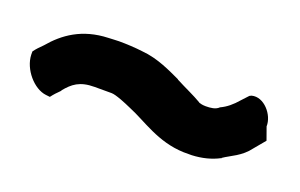

<svg xmlns="http://www.w3.org/2000/svg" viewBox="-38 -478 621 397"><g transform="rotate(20 272.0 -279.0)"><path d="M12 -276C13 -244 42 -211 69 -208L78 -207C84 -215 88 -219 96 -227V-228C111 -246 125 -258 158 -258H195C200 -258 207 -256 218 -252C226 -249 233 -246 242 -242C279 -227 319 -196 377 -194H395C417 -195 437 -200 454 -209H455V-210C471 -221 493 -228 510 -251L530 -275L520 -303C521 -328 495 -359 469 -352L465 -350L452 -336C440 -322 429 -313 416 -307C409 -300 398 -299 387 -299C379 -299 374 -301 374 -301H373L372 -302C355 -312 336 -320 315 -331L314 -332C292 -342 261 -358 225 -361C209 -363 190 -364 173 -364C164 -364 156 -363 150 -363C93 -361 57 -335 30 -303C22 -295 17 -290 12 -283Z"/></g></svg>

Font: SolarCharger
Style: 950
Weight: 900
Designer: Mew Too
Foundry: Cannot Into Space Fonts/KineticPlasma Fonts
Version: Version 1.100